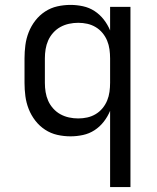

<svg xmlns="http://www.w3.org/2000/svg" viewBox="-20 -548 640 783"><path d="M429 215V-96Q419 -72 403 -51.5Q387 -31 365.5 -17Q344 -3 318.5 2.5Q293 8 268 8Q240 8 213.5 2Q187 -4 164 -19Q141 -34 124 -56Q107 -78 97 -103.5Q87 -129 83.5 -156Q80 -183 80 -210V-310Q80 -337 83.5 -364Q87 -391 97 -416.5Q107 -442 124 -464Q141 -486 164 -501Q187 -516 213.5 -522Q240 -528 268 -528Q293 -528 318.5 -522.5Q344 -517 365.5 -503Q387 -489 403 -468.5Q419 -448 429 -424V-520H512V215ZM299 -65Q318 -65 336 -69Q354 -73 370 -82.5Q386 -92 398 -106.5Q410 -121 417 -138Q424 -155 426.5 -173.5Q429 -192 429 -210V-310Q429 -328 426.5 -346.5Q424 -365 417 -382Q410 -399 398 -413.5Q386 -428 370 -437.5Q354 -447 336 -451Q318 -455 299 -455Q280 -455 261.5 -451Q243 -447 226.5 -438Q210 -429 197 -414.5Q184 -400 176.5 -383Q169 -366 166 -347.5Q163 -329 163 -310V-210Q163 -191 166 -172.5Q169 -154 176.5 -137Q184 -120 197 -105.5Q210 -91 226.5 -82Q243 -73 261.5 -69Q280 -65 299 -65Z"/></svg>

Font: Zed Sans Extended
Style: Regular
Weight: 400
Width: 7
Designer: Belleve Invis
Foundry: Belleve Invis
Version: Version 1.0.0; ttfautohint (v1.8.4)